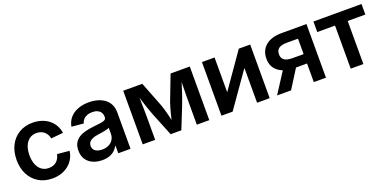

<svg xmlns="http://www.w3.org/2000/svg" viewBox="-13 -1154 3572 1781"><g transform="rotate(-20 1773.0 -264.0)"><path d="M292.5 11.2Q215.3 11.2 157.7 -23.4Q100.1 -58.1 68.1 -119.9Q36.1 -181.6 36.1 -263.2Q36.1 -344.7 68.1 -407Q100.1 -469.2 157.7 -503.9Q215.3 -538.6 292.5 -538.6Q339.4 -538.6 379.6 -525.4Q419.9 -512.2 450.7 -487.8Q481.4 -463.4 501 -429.2Q520.5 -395 526.9 -353.5L406.7 -342.3Q402.8 -363.3 393.3 -380.4Q383.8 -397.5 369.4 -409.9Q355 -422.4 335.9 -429.2Q316.9 -436 293.5 -436Q251.5 -436 222.4 -414.1Q193.4 -392.1 178.2 -353.3Q163.1 -314.5 163.1 -263.2Q163.1 -212.4 178.2 -173.8Q193.4 -135.3 222.4 -113.3Q251.5 -91.3 293.5 -91.3Q317.4 -91.3 336.4 -98.1Q355.5 -105 369.6 -117.4Q383.8 -129.9 393.3 -147.7Q402.8 -165.5 407.2 -187L527.3 -175.8Q522 -134.3 502.4 -99.9Q482.9 -65.4 451.9 -40.5Q420.9 -15.6 380.4 -2.2Q339.8 11.2 292.5 11.2Z M785.2 9.8Q733.4 9.8 692.6 -8.3Q651.9 -26.4 628.2 -61.8Q604.5 -97.2 604.5 -149.4Q604.5 -194.3 621.3 -223.6Q638.2 -252.9 667.2 -270.5Q696.3 -288.1 733.2 -297.1Q770 -306.2 809.6 -310.5Q857.4 -315.9 886.2 -319.8Q915 -323.7 928 -332.3Q940.9 -340.8 940.9 -358.9V-361.8Q940.9 -386.2 929.7 -404.1Q918.5 -421.9 897.5 -431.6Q876.5 -441.4 846.2 -441.4Q815.4 -441.4 792.5 -431.6Q769.5 -421.9 755.6 -405.5Q741.7 -389.2 737.8 -369.1L619.6 -379.9Q628.4 -429.7 658.9 -465.1Q689.5 -500.5 737.5 -519.3Q785.6 -538.1 847.2 -538.1Q892.6 -538.1 931.9 -527.1Q971.2 -516.1 1001.2 -494.1Q1031.2 -472.2 1048.1 -438.2Q1064.9 -404.3 1064.9 -357.4V0H943.8V-73.7H940.4Q928.2 -50.8 908 -31.7Q887.7 -12.7 857.4 -1.5Q827.1 9.8 785.2 9.8ZM816.4 -83Q856 -83 884 -97.9Q912.1 -112.8 926.8 -137.9Q941.4 -163.1 941.4 -192.9V-252.9Q935.5 -248.5 922.9 -244.6Q910.2 -240.7 893.3 -237.5Q876.5 -234.4 858.6 -231.7Q840.8 -229 824.7 -226.6Q797.4 -223.1 774.9 -214.4Q752.4 -205.6 739.3 -190.2Q726.1 -174.8 726.1 -150.9Q726.1 -128.9 737.3 -113.8Q748.5 -98.6 769 -90.8Q789.6 -83 816.4 -83Z M1185.1 0V-529.3H1373.5L1470.2 -281.2Q1479 -256.8 1486.6 -230.5Q1494.1 -204.1 1500.7 -177.5Q1507.3 -150.9 1513.2 -125.7Q1519 -100.6 1524.4 -78.1H1503.9Q1509.3 -100.1 1514.9 -125Q1520.5 -149.9 1527.3 -176.8Q1534.2 -203.6 1541.7 -230Q1549.3 -256.3 1557.6 -281.2L1652.8 -529.3H1842.3V0H1719.2V-225.6Q1719.2 -255.9 1719.7 -286.9Q1720.2 -317.9 1720.7 -349.1Q1721.2 -380.4 1721.7 -411.4Q1722.2 -442.4 1722.7 -472.7H1737.3Q1725.1 -430.7 1712.4 -389.2Q1699.7 -347.7 1686 -307.1Q1672.4 -266.6 1656.7 -225.6L1566.4 0H1460.9L1369.6 -225.6Q1353.5 -267.1 1339.6 -307.9Q1325.7 -348.6 1313 -389.6Q1300.3 -430.7 1288.1 -472.7H1304.2Q1304.7 -443.4 1305.2 -412.6Q1305.7 -381.8 1306.4 -350.6Q1307.1 -319.3 1307.6 -287.8Q1308.1 -256.3 1308.1 -225.6V0Z M2438.5 0H2314V-339.8H2311L2072.8 0H1962.4V-529.3H2086.9V-189.9H2089.4L2326.2 -529.3H2438.5Z M2994.1 0H2874V-428.7H2765.1Q2709.5 -428.7 2683.8 -409.7Q2658.2 -390.6 2658.2 -352.1Q2658.2 -313.5 2684.3 -294.9Q2710.4 -276.4 2767.1 -276.4H2924.8V-183.6H2753.9Q2648.9 -183.6 2591.8 -228.8Q2534.7 -273.9 2534.7 -353Q2534.7 -434.6 2590.6 -481.9Q2646.5 -529.3 2750 -529.3H2994.1ZM2649.4 0H2511.2L2665 -237.8H2799.3Z M3238.3 0V-425.3H3063V-529.3H3537.6V-425.3H3363.3V0Z"/></g></svg>

Font: Inter 24pt SemiBold
Style: Regular
Weight: 600
Designer: Rasmus Andersson
Foundry: rsms
Version: Version 4.001;git-66647c0bb